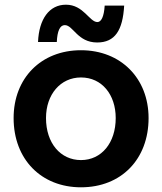

<svg xmlns="http://www.w3.org/2000/svg" viewBox="-20 -787 692 818"><path d="M325 11C497 11 613 -109 613 -284C613 -453 495 -573 325 -573C155 -573 38 -454 38 -284C38 -108 156 11 325 11ZM142 -608H222C224 -654 235 -680 256 -680C292 -680 310 -606 394 -606C470 -606 503 -658 509 -763H426C423 -715 411 -693 395 -693C361 -693 336 -767 261 -767C190 -767 146 -706 142 -608ZM176 -284C176 -385 238 -457 325 -457C414 -457 473 -384 473 -284C473 -179 413 -105 325 -105C238 -105 176 -177 176 -284Z"/></svg>

Font: Swile Sans
Style: Bold
Weight: 700
Designer: Lord
Foundry: Lord
Version: Version 1.477;FEAKit 1.0